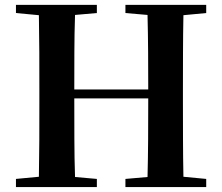

<svg xmlns="http://www.w3.org/2000/svg" viewBox="-20 -761 904 781"><path d="M490.2 -708V-741.2H818.8V-708L726.1 -699.2Q724.6 -624 724.4 -547.6Q724.1 -471.2 724.1 -394V-346.2Q724.1 -270 724.4 -193.8Q724.6 -117.7 726.1 -42L818.8 -33.2V0H490.2V-33.2L580.1 -41Q582 -115.2 582.5 -193.8Q583 -272.5 583 -360.8H282.2Q282.2 -273.4 282.5 -194.8Q282.7 -116.2 285.2 -41L374 -33.2V0H44.9V-33.2L138.2 -42Q139.6 -116.2 139.9 -192.4Q140.1 -268.6 140.1 -346.2V-394Q140.1 -470.7 139.9 -546.6Q139.6 -622.6 138.2 -699.2L44.9 -708V-741.2H374V-708L285.2 -700.2Q282.7 -625 282.5 -549.3Q282.2 -473.6 282.2 -397H583Q583 -472.7 582.5 -548.3Q582 -624 580.1 -700.2Z"/></svg>

Font: Source Han Serif TW
Style: Bold
Weight: 700
Designer: Ryoko NISHIZUKA Ë•øÂ°öÊ∂ºÂ≠ê (kana & ideographs); Frank Grie√ühammer (Latin, Greek & Cyrillic); Wenlong ZHANG Âº†ÊñáÈæô 
Foundry: Adobe
Version: Version 2.003;hotconv 1.1.1;makeotfexe 2.6.0